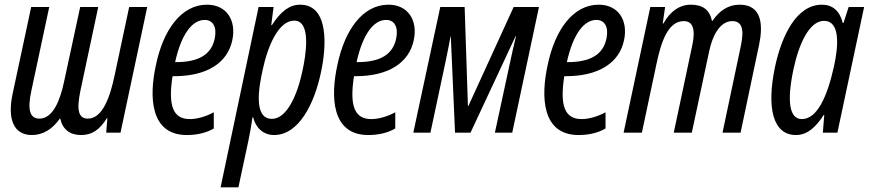

<svg xmlns="http://www.w3.org/2000/svg" viewBox="-20 -566 3707 819"><path d="M116 10C163 10 204 -15 235 -60H237C247 -14 278 10 326 10C374 10 406 -14 436 -62H438L433 0H494L608 -536H531L469 -245C450 -154 418 -60 355 -60C314 -60 306 -97 323 -179L399 -536H322L253 -216C237 -141 207 -60 148 -60C107 -60 96 -98 114 -180L190 -536H113L34 -167C10 -55 40 10 116 10Z M777 10C814 10 857 3 892 -18V-87C853 -66 816 -58 790 -58C719 -58 696 -113 716 -241H723C863 -241 951 -298 971 -395C989 -480 946 -546 863 -546C753 -546 676 -438 645 -288C616 -156 619 10 777 10ZM853 -481C889 -481 906 -450 896 -402C882 -334 829 -301 730 -301H727C754 -423 801 -481 853 -481Z M921 233H997L1040 32C1046 4 1052 -31 1057 -65H1060C1071 -20 1104 10 1149 10C1255 10 1321 -124 1349 -257C1372 -362 1386 -546 1260 -546C1213 -546 1176 -515 1140 -459H1137L1147 -536H1083ZM1140 -59C1059 -59 1085 -197 1100 -266C1122 -370 1168 -478 1235 -478C1310 -478 1284 -327 1270 -263C1248 -159 1203 -59 1140 -59Z M1551 10C1588 10 1631 3 1666 -18V-87C1627 -66 1590 -58 1564 -58C1493 -58 1470 -113 1490 -241H1497C1637 -241 1725 -298 1745 -395C1763 -480 1720 -546 1637 -546C1527 -546 1450 -438 1419 -288C1390 -156 1393 10 1551 10ZM1627 -481C1663 -481 1680 -450 1670 -402C1656 -334 1603 -301 1504 -301H1501C1528 -423 1575 -481 1627 -481Z M1743 0H1816L1881 -305C1889 -342 1895 -375 1902 -411H1903L1921 0H1987L2179 -411H2181C2171 -371 2163 -333 2154 -292L2091 0H2165L2279 -536H2171L1978 -114H1976L1962 -536H1858Z M2448 10C2485 10 2528 3 2563 -18V-87C2524 -66 2487 -58 2461 -58C2390 -58 2367 -113 2387 -241H2394C2534 -241 2622 -298 2642 -395C2660 -480 2617 -546 2534 -546C2424 -546 2347 -438 2316 -288C2287 -156 2290 10 2448 10ZM2524 -481C2560 -481 2577 -450 2567 -402C2553 -334 2500 -301 2401 -301H2398C2425 -423 2472 -481 2524 -481Z M2640 0H2718L2780 -292C2800 -387 2829 -476 2897 -476C2949 -476 2942 -413 2932 -368L2854 0H2931L3005 -347C3018 -410 3049 -476 3104 -476C3161 -476 3148 -407 3138 -360L3062 0H3139L3218 -375C3235 -456 3232 -546 3135 -546C3087 -546 3049 -521 3019 -477H3017C3007 -524 2978 -546 2927 -546C2879 -546 2839 -518 2810 -466H2807L2817 -536H2754Z M3375 10C3423 10 3459 -22 3494 -76H3496L3490 0H3552L3666 -536H3600L3578 -468H3575C3562 -520 3531 -546 3486 -546C3379 -546 3315 -417 3286 -281C3249 -106 3277 10 3375 10ZM3400 -58C3348 -58 3335 -132 3365 -272C3388 -379 3432 -477 3495 -477C3563 -477 3558 -374 3537 -281C3508 -151 3465 -58 3400 -58Z"/></svg>

Font: Noto Sans ExtraCondensed
Style: Italic
Weight: 400
Width: 2
Italic angle: -12°
Designer: Monotype Design Team
Foundry: Monotype Imaging Inc.
Version: Version 2.013